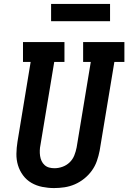

<svg xmlns="http://www.w3.org/2000/svg" viewBox="-20 -949 653 977"><path d="M255 8Q225 8 195 2Q165 -4 140 -18.5Q115 -33 97.5 -56.5Q80 -80 71.5 -108Q63 -136 63.5 -166.5Q64 -197 69 -228L136 -634H97V-735H308V-634H256L186 -212Q183 -198 182.5 -183.5Q182 -169 184 -155.5Q186 -142 191.5 -130Q197 -118 207 -109Q217 -100 230 -96.5Q243 -93 257 -93Q278 -93 298.5 -100.5Q319 -108 334.5 -123Q350 -138 358 -158Q366 -178 370 -199L442 -634H403V-735H613V-634H562L487 -182Q482 -156 473 -130Q464 -104 447.5 -81Q431 -58 408.5 -40Q386 -22 360.5 -11Q335 0 308 4Q281 8 255 8ZM240 -841V-929H540V-841Z"/></svg>

Font: Iosevka Slab Extended Oblique
Style: Bold
Weight: 700
Width: 7
Italic angle: -9°
Monospace: yes
Designer: Belleve Invis
Foundry: Belleve Invis
Version: Version 11.1.1; ttfautohint (v1.8.3)